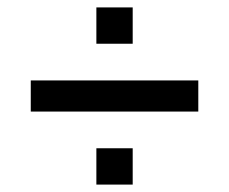

<svg xmlns="http://www.w3.org/2000/svg" viewBox="-20 -594 618 518"><path d="M63 -293V-377H515V-293ZM240 -96V-194H338V-96ZM240 -476V-574H338V-476Z"/></svg>

Font: Oxanium Medium
Style: Regular
Weight: 500
Designer: Severin Meyer
Version: Version 1.001